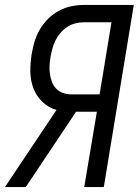

<svg xmlns="http://www.w3.org/2000/svg" viewBox="-39 -755 560 775"><path d="M-19 0 189 -311Q156 -321 132 -344Q108 -367 96 -398.5Q84 -430 83.5 -465.5Q83 -501 89 -537Q93 -562 100.5 -587Q108 -612 121.5 -635.5Q135 -659 154.5 -678.5Q174 -698 198 -711Q222 -724 247.5 -729.5Q273 -735 298 -735H501L380 0H301L352 -304H268L65 0ZM363 -374 411 -665H298Q282 -665 264.5 -660.5Q247 -656 232 -646Q217 -636 205 -622Q193 -608 185 -592Q177 -576 172.5 -559Q168 -542 165 -526Q162 -508 161 -490.5Q160 -473 162.5 -456Q165 -439 171 -423.5Q177 -408 188.5 -396.5Q200 -385 216 -379.5Q232 -374 249 -374Z"/></svg>

Font: Iosevka SS04 Oblique
Style: Regular
Weight: 400
Italic angle: -9°
Monospace: yes
Designer: Belleve Invis
Foundry: Belleve Invis
Version: Version 19.0.0; ttfautohint (v1.8.4)